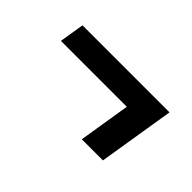

<svg xmlns="http://www.w3.org/2000/svg" viewBox="-42 -549 585 585"><g transform="rotate(45 250.0 -256.5)"><path d="M404 -133H313L340 -300H56L69 -380H444Z"/></g></svg>

Font: Iosevka Curly Medium Oblique
Style: Regular
Weight: 500
Italic angle: -9°
Monospace: yes
Designer: Belleve Invis
Foundry: Belleve Invis
Version: Version 11.1.0; ttfautohint (v1.8.3)